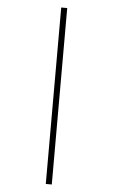

<svg xmlns="http://www.w3.org/2000/svg" viewBox="-64 -802 640 1084"><g transform="rotate(5 255.5 -260.0)"><path d="M238 240V-760H272V240Z"/></g></svg>

Font: Noto Serif Armenian SemiCondensed ExtraLight
Style: Regular
Weight: 200
Width: 4
Designer: Monotype Design Team
Foundry: Monotype Imaging Inc.
Version: Version 2.008; ttfautohint (v1.8.4.7-5d5b)